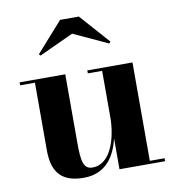

<svg xmlns="http://www.w3.org/2000/svg" viewBox="-80 -776 785 858"><g transform="rotate(-10 312.0 -347.0)"><path d="M291.5 -633.5 447.5 -561.5 454.5 -568.5 334.5 -703.5H249.5L129.5 -568.5L136 -561.5ZM230 -460H23V-446.5H90V-141C90 -54 119 10 232 10C333.5 10 377.5 -63.5 395 -140.5V0H602V-13.5H535V-460H330V-446.5H395V-236.5C395 -145.5 362.5 -28.5 278.5 -28.5C237 -28.5 230 -65 230 -149Z"/></g></svg>

Font: Bodoni* 16pt
Style: Bold
Weight: 700
Version: Version 2.3